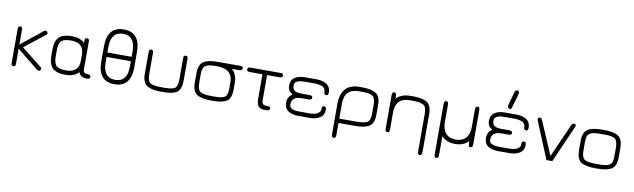

<svg xmlns="http://www.w3.org/2000/svg" viewBox="-49 -1365 7285 2205"><g transform="rotate(10 3593.5 -262.5)"><path d="M404.3 -41Q418 -31.2 418 -20.5Q418 -9.8 411.1 -1.5Q404.3 6.8 393.6 6.8Q382.8 6.8 372.1 -2L123 -202.1V-23.4Q123 6.8 97.7 6.8Q72.3 6.8 72.3 -23.4V-425.8Q72.3 -457 97.7 -457Q123 -457 123 -425.8V-251L371.1 -450.2Q382.8 -460 393.6 -460Q404.3 -460 411.1 -451.2Q418 -442.4 418 -431.6Q418 -420.9 403.3 -411.1L168.9 -226.6Z M949.2 0Q874 0 857.4 -58.6Q803.7 0 702.6 0Q601.6 0 554.2 -43Q506.8 -85.9 506.8 -191.4V-258.8Q506.8 -364.3 554.2 -407.2Q601.6 -450.2 698.7 -450.2Q795.9 -450.2 850.6 -398.4V-422.9Q850.6 -457 876.5 -457Q902.3 -457 902.3 -423.8V-107.4Q902.3 -76.2 913.6 -63.5Q924.8 -50.8 957.5 -50.8Q990.2 -50.8 990.2 -25.4Q990.2 0 956.1 0ZM702.1 -399.4Q619.1 -399.4 588.4 -370.6Q557.6 -341.8 557.6 -258.8V-191.4Q557.6 -108.4 588.4 -79.6Q619.1 -50.8 702.1 -50.8Q850.6 -50.8 850.6 -191.4V-258.8Q850.6 -399.4 702.1 -399.4Z M1133.8 -398.4V-335.9H1417V-398.4Q1417 -579.1 1275.4 -579.1Q1133.8 -579.1 1133.8 -398.4ZM1467.8 -222.7Q1467.8 8.8 1275.4 8.8Q1083 8.8 1083 -222.7V-398.4Q1083 -629.9 1275.4 -629.9Q1467.8 -629.9 1467.8 -398.4ZM1417 -222.7V-284.2H1133.8V-222.7Q1133.8 -42 1275.4 -42Q1417 -42 1417 -222.7Z M1844.7 0H1817.4Q1705.1 0 1652.3 -34.7Q1599.6 -69.3 1599.6 -171.9V-423.8Q1599.6 -457 1625 -457Q1650.4 -457 1650.4 -423.8V-172.9Q1650.4 -93.8 1685.5 -72.3Q1720.7 -50.8 1817.4 -50.8H1844.7Q1939.5 -50.8 1970.7 -72.3Q2002 -93.8 2002 -172.9V-423.8Q2002 -457 2027.3 -457Q2052.7 -457 2052.7 -423.8V-171.9Q2052.7 -68.4 2004.4 -34.2Q1956.1 0 1844.7 0Z M2662.1 -450.2Q2696.3 -450.2 2696.3 -424.8Q2696.3 -399.4 2662.1 -399.4H2574.2Q2635.7 -343.8 2635.7 -246.1V-171.9Q2635.7 -68.4 2586.9 -34.2Q2538.1 0 2428.7 0H2400.4Q2288.1 0 2235.4 -34.7Q2182.6 -69.3 2182.6 -171.9V-278.3Q2182.6 -380.9 2235.4 -415.5Q2288.1 -450.2 2400.4 -450.2ZM2400.4 -399.4Q2309.6 -399.4 2279.8 -383.8Q2250 -368.2 2241.7 -343.8Q2233.4 -319.3 2233.4 -277.3V-172.9Q2233.4 -91.8 2273.4 -70.3Q2309.6 -50.8 2400.4 -50.8H2428.7Q2521.5 -50.8 2553.2 -71.8Q2585 -92.8 2585 -172.9V-246.1Q2585 -320.3 2539.1 -359.9Q2493.2 -399.4 2407.2 -399.4Z M2985.4 -106.4Q2985.4 -75.2 2997.1 -63Q3008.8 -50.8 3037.1 -50.8Q3065.4 -50.8 3075.7 -45.4Q3085.9 -40 3085.9 -24.4Q3085.9 0 3042 0H3034.2Q2974.6 0 2953.1 -27.3Q2931.6 -54.7 2931.6 -123V-399.4H2781.2Q2749 -399.4 2749 -424.8Q2749 -450.2 2781.2 -450.2H3133.8Q3166 -450.2 3166 -424.8Q3166 -399.4 3133.8 -399.4H2985.4Z M3505.9 -207H3421.9Q3306.6 -207 3306.6 -111.3Q3306.6 -50.8 3425.8 -50.8H3545.9Q3622.1 -50.8 3653.3 -85Q3668.9 -100.6 3668.9 -128.9Q3668.9 -129.9 3668.9 -130.9Q3668.9 -131.8 3668 -131.8Q3668 -160.2 3693.4 -160.2Q3718.8 -160.2 3718.8 -126Q3718.8 -60.5 3671.4 -30.3Q3624 0 3552.7 0H3418.9Q3348.6 0 3302.2 -29.3Q3255.9 -58.6 3255.9 -127Q3255.9 -195.3 3313.5 -231.4Q3255.9 -256.8 3255.9 -324.2Q3255.9 -391.6 3302.2 -420.9Q3348.6 -450.2 3418.9 -450.2H3552.7Q3624 -450.2 3671.4 -419.9Q3718.8 -389.6 3718.8 -324.2Q3718.8 -290 3693.4 -290Q3668 -290 3668 -319.3Q3668 -348.6 3653.3 -365.2Q3639.6 -382.8 3616.2 -388.7Q3578.1 -399.4 3550.8 -399.4Q3548.8 -399.4 3545.9 -399.4H3425.8Q3305.7 -399.4 3305.7 -338.9Q3305.7 -292 3332 -274.9Q3358.4 -257.8 3421.9 -257.8H3505.9Q3541 -257.8 3541 -232.4Q3541 -207 3505.9 -207Z M4250 -277.3Q4250 -359.4 4210.9 -380.9Q4176.8 -399.4 4092.8 -399.4Q4088.9 -399.4 4084 -399.4H4055.7Q3888.7 -399.4 3888.7 -226.6V-50.8H4085Q4180.7 -50.8 4215.3 -72.3Q4250 -93.8 4250 -172.9ZM4055.7 -450.2H4084Q4196.3 -450.2 4248.5 -415.5Q4300.8 -380.9 4300.8 -278.3V-171.9Q4300.8 -69.3 4248.5 -34.7Q4196.3 0 4085 0H3888.7V143.6Q3888.7 177.7 3863.3 177.7Q3837.9 177.7 3837.9 143.6V-210Q3837.9 -450.2 4055.7 -450.2Z M4651.4 -399.4Q4484.4 -399.4 4484.4 -225.6V-26.4Q4484.4 6.8 4459 6.8Q4433.6 6.8 4433.6 -26.4V-422.9Q4433.6 -457 4459 -457Q4484.4 -457 4484.4 -421.9V-388.7Q4542 -450.2 4651.4 -450.2H4679.7Q4792 -450.2 4844.2 -415.5Q4896.5 -380.9 4896.5 -277.3V166Q4896.5 200.2 4871.1 200.2Q4845.7 200.2 4845.7 166V-276.4Q4845.7 -355.5 4810.5 -377.4Q4775.4 -399.4 4679.7 -399.4Z M5404.3 -222.7V-427.7Q5404.3 -461.9 5429.7 -461.9Q5455.1 -461.9 5455.1 -427.7V-23.4Q5455.1 11.7 5429.7 11.7Q5404.3 11.7 5404.3 -23.4V-56.6Q5346.7 4.9 5247.1 4.9Q5147.5 4.9 5089.8 -56.6V165Q5089.8 200.2 5064.5 200.2Q5039.1 200.2 5039.1 165V-427.7Q5039.1 -461.9 5064.5 -461.9Q5089.8 -461.9 5089.8 -427.7V-222.7Q5089.8 -136.7 5130.4 -91.3Q5170.9 -45.9 5247.1 -45.9Q5323.2 -45.9 5363.8 -91.3Q5404.3 -136.7 5404.3 -222.7Z M5799.8 -500Q5772.5 -500 5772.5 -535.2Q5772.5 -541 5774.4 -546.9L5817.4 -700.2Q5825.2 -724.6 5847.2 -724.6Q5869.1 -724.6 5869.1 -698.2Q5869.1 -691.4 5868.2 -687.5L5824.2 -534.2Q5817.4 -500 5799.8 -500ZM5835.9 -207H5752Q5636.7 -207 5636.7 -111.3Q5636.7 -50.8 5755.9 -50.8H5876Q5952.1 -50.8 5983.4 -85Q5999 -100.6 5999 -128.9Q5999 -129.9 5999 -130.9Q5999 -131.8 5998 -131.8Q5998 -160.2 6023.4 -160.2Q6048.8 -160.2 6048.8 -126Q6048.8 -60.5 6001.5 -30.3Q5954.1 0 5882.8 0H5749Q5678.7 0 5632.3 -29.3Q5585.9 -58.6 5585.9 -127Q5585.9 -195.3 5643.6 -231.4Q5585.9 -256.8 5585.9 -324.2Q5585.9 -391.6 5632.3 -420.9Q5678.7 -450.2 5749 -450.2H5882.8Q5954.1 -450.2 6001.5 -419.9Q6048.8 -389.6 6048.8 -324.2Q6048.8 -290 6023.4 -290Q5998 -290 5998 -319.3Q5998 -348.6 5983.4 -365.2Q5969.7 -382.8 5946.3 -388.7Q5908.2 -399.4 5880.9 -399.4Q5878.9 -399.4 5876 -399.4H5755.9Q5635.7 -399.4 5635.7 -338.9Q5635.7 -292 5662.1 -274.9Q5688.5 -257.8 5752 -257.8H5835.9Q5871.1 -257.8 5871.1 -232.4Q5871.1 -207 5835.9 -207Z M6351.6 -49.8 6525.4 -441.4Q6533.2 -461.9 6554.7 -461.9Q6576.2 -461.9 6576.2 -442.4Q6576.2 -434.6 6572.3 -425.8L6382.8 4.9H6314.5L6136.7 -425.8Q6132.8 -434.6 6132.8 -441.4Q6132.8 -461.9 6156.2 -461.9Q6173.8 -461.9 6183.6 -440.4Z M6909.2 0H6880.9Q6768.6 0 6715.8 -34.7Q6663.1 -69.3 6663.1 -171.9V-278.3Q6663.1 -380.9 6715.8 -415.5Q6768.6 -450.2 6880.9 -450.2H6909.2Q7021.5 -450.2 7073.7 -415.5Q7126 -380.9 7126 -278.3V-171.9Q7126 -69.3 7073.7 -34.7Q7021.5 0 6909.2 0ZM6880.9 -50.8H6909.2Q7000 -50.8 7029.3 -66.4Q7058.6 -82 7066.9 -106.4Q7075.2 -130.9 7075.2 -172.9V-277.3Q7075.2 -359.4 7036.1 -380.9Q7002 -399.4 6918 -399.4Q6914.1 -399.4 6909.2 -399.4H6880.9Q6790 -399.4 6760.3 -383.8Q6730.5 -368.2 6722.2 -343.8Q6713.9 -319.3 6713.9 -277.3V-172.9Q6713.9 -91.8 6753.9 -70.3Q6790 -50.8 6880.9 -50.8Z"/></g></svg>

Font: Jura
Style: Book
Weight: 400
Version: Version 2.5